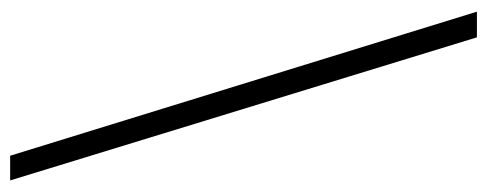

<svg xmlns="http://www.w3.org/2000/svg" viewBox="-312 -482 964 380"><g transform="rotate(-90 170.0 -292.0)"><path d="M286.1 169.9 2.9 -753.9H51.8L336.9 169.9Z"/></g></svg>

Font: Bpmf Zihi Box R
Style: R
Weight: 400
Foundry: But Ko
Version: Version 1.320